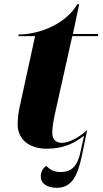

<svg xmlns="http://www.w3.org/2000/svg" viewBox="-20 -698 488 914"><path d="M251 196C322 196 350 138 370 42L395 -79C357 -44 309 -18 274 -18C244 -18 229 -37 229 -66C229 -90 234 -123 241 -154L324 -526H446L448 -536H327L357 -678H348C296 -587 172 -534 69 -534L67 -526H147L74 -191C68 -164 64 -134 64 -106C64 -30 125 10 202 10C280 10 333 -15 380 -52L363 26C349 91 322 121 268 121C236 121 216 108 201 92C185 101 174 119 174 142C174 176 204 196 251 196Z"/></svg>

Font: Noto Serif Display ExtraBold
Style: Italic
Weight: 800
Italic angle: -12°
Designer: Monotype Design Team
Foundry: Monotype Imaging Inc.
Version: Version 2.009